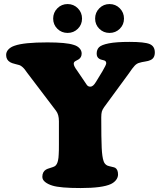

<svg xmlns="http://www.w3.org/2000/svg" viewBox="-20 -927 805 961"><path d="M267.1 -783Q246.1 -803.7 246.1 -834Q246.1 -864.3 267.1 -885.5Q288.1 -906.7 318.4 -906.7Q348.6 -906.7 369.6 -885.5Q390.6 -864.3 390.6 -834Q390.6 -803.7 369.6 -783Q348.6 -762.2 318.4 -762.2Q288.1 -762.2 267.1 -783ZM477.1 -783Q456.1 -803.7 456.1 -834Q456.1 -864.3 477.1 -885.5Q498 -906.7 528.3 -906.7Q558.6 -906.7 579.6 -885.5Q600.6 -864.3 600.6 -834Q600.6 -803.7 579.6 -783Q558.6 -762.2 528.3 -762.2Q498 -762.2 477.1 -783ZM460 -516.6 492.7 -570.3Q511.7 -602.5 511.7 -610.4Q511.7 -622.1 500 -625Q498.5 -625.5 489.5 -627.7Q480.5 -629.9 476.1 -633.3Q463.9 -641.1 463.9 -658.7Q463.9 -678.7 475.8 -690.7Q487.8 -702.6 524.7 -710Q561.5 -717.3 627.9 -717.3Q704.1 -717.3 729.5 -706.3Q754.9 -695.3 754.9 -664.6Q754.9 -635.3 732.4 -626Q724.1 -621.6 706.1 -618.9Q688 -616.2 678.2 -612.8Q665 -609.9 653.8 -597.9Q642.6 -585.9 626 -561L501.5 -391.1Q492.7 -378.9 489.7 -368.4Q486.8 -357.9 486.8 -339.4Q486.8 -233.4 489 -187.3Q491.2 -141.1 498.5 -120.6Q503.4 -105.5 516.6 -98.6Q523.4 -95.7 537.1 -92.8Q550.8 -89.8 556.2 -87.4Q570.8 -78.6 570.8 -53.7Q570.8 -39.6 561.5 -26.9Q552.2 -14.2 535.2 -5.9Q492.2 14.2 383.8 14.2Q281.2 14.2 242.2 2Q219.7 -4.9 205.8 -16.1Q191.9 -27.3 191.9 -42Q191.9 -66.9 210 -78.1Q216.3 -82 232.4 -86.7Q248.5 -91.3 255.4 -95.7Q266.6 -104.5 270.5 -124.5Q272 -130.9 272.7 -137.9Q273.4 -145 273.9 -155.5Q274.4 -166 274.7 -175.3Q274.9 -184.6 274.9 -201.9Q274.9 -219.2 274.9 -232.9Q274.9 -246.6 274.9 -273.2Q274.9 -299.8 274.9 -320.3Q274.9 -353.5 260.7 -372.1L116.2 -562.5Q108.4 -573.7 104 -579.3Q99.6 -585 92 -591.8Q84.5 -598.6 77.1 -601.1Q73.2 -602.5 55.9 -606.7Q38.6 -610.8 30.8 -615.7Q10.7 -627.4 10.7 -651.9Q10.7 -667.5 22.2 -679.7Q33.7 -691.9 53.2 -698.2Q99.1 -714.8 217.3 -714.8Q311 -714.8 348.1 -702.6Q367.2 -697.3 377.9 -685.5Q388.7 -673.8 388.7 -659.2Q388.7 -639.6 373.5 -629.9Q371.1 -628.4 365.5 -625.5Q359.9 -622.6 357.4 -621.1Q349.1 -616.7 349.1 -607.9Q349.1 -596.2 365.7 -574.2L414.6 -502Q420.9 -493.2 432.1 -493.2Q446.3 -493.2 460 -516.6Z"/></svg>

Font: Cooper* ExtraBold
Style: Regular
Weight: 800
Designer: Owen Earl
Foundry: indestructible type*
Version: Version 0.001